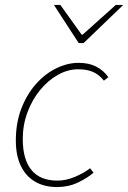

<svg xmlns="http://www.w3.org/2000/svg" viewBox="-20 -744 518 776"><path d="M210 12Q159 12 121.5 -10Q84 -32 64 -74Q44 -116 44 -176Q44 -247 66 -304.5Q88 -362 124.5 -403.5Q161 -445 206.5 -467.5Q252 -490 298 -490Q340 -490 369.5 -474.5Q399 -459 418 -432L400 -418Q381 -442 356.5 -453Q332 -464 296 -464Q254 -464 214 -441.5Q174 -419 142 -380Q110 -341 91 -290Q72 -239 72 -182Q72 -100 107 -57Q142 -14 212 -14Q247 -14 283.5 -29.5Q320 -45 344 -64L358 -46Q334 -25 295.5 -6.5Q257 12 210 12ZM298 -570 198 -724H224L310 -604H314L448 -724H478L318 -570Z"/></svg>

Font: Source Sans 3 ExtraLight ExtraLight
Style: Italic
Weight: 250
Italic angle: -11°
Version: Version 3.052;hotconv 1.1.0;makeotfexe 2.6.0